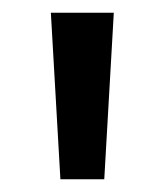

<svg xmlns="http://www.w3.org/2000/svg" viewBox="-20 -709 259 302"><path d="M144 -427H75L60 -689H159Z"/></svg>

Font: Fira Sans Variable
Style: Regular
Weight: 400
Designer: Carrois Corporate & Edenspiekermann AG
Foundry: Carrois Corporate GbR & Edenspiekermann AG
Version: Version 4.202